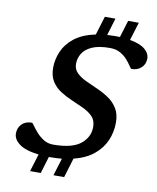

<svg xmlns="http://www.w3.org/2000/svg" viewBox="-98 -889 878 1072"><g transform="rotate(10 341.0 -353.5)"><path d="M248.5 -61Q359 -61 407.5 -103.5Q456 -146 450.5 -207.5Q448 -238.5 427 -258.5Q406 -278.5 374.5 -293.2Q343 -308 308.2 -322.8Q273.5 -337.5 242.8 -357.2Q212 -377 192.8 -407.2Q173.5 -437.5 173.5 -484Q173.5 -530.5 192.8 -576Q212 -621.5 256.2 -656.8Q300.5 -692 376 -708L408.5 -814H468.5L439 -716.5Q460 -718 483 -718Q497.5 -718 511 -717.5L540.5 -814H601L569.5 -711Q627 -701 654.8 -677.8Q682.5 -654.5 682.5 -625Q682.5 -593.5 660.8 -573.2Q639 -553 605.5 -553Q601.5 -553 592.5 -567.2Q583.5 -581.5 567.5 -600.2Q551.5 -619 527 -633.2Q502.5 -647.5 467 -647.5Q404 -647.5 366.5 -630.8Q329 -614 312.2 -586.8Q295.5 -559.5 295.5 -528Q295.5 -497.5 315.5 -477.5Q335.5 -457.5 367 -442.5Q398.5 -427.5 433.8 -412.2Q469 -397 500.5 -376Q532 -355 552 -323Q572 -291 572 -242.5Q572 -189 551.5 -141.2Q531 -93.5 487.2 -57.2Q443.5 -21 373.5 -3.5L340 107H279.5L310 8Q280 11 247 11Q242 11 236.5 11L207.5 107H147L177.5 7.5Q102 -1.5 67.2 -27.5Q32.5 -53.5 32.5 -86.5Q32.5 -118.5 53.2 -139.8Q74 -161 110 -161Q114 -161 124.2 -146Q134.5 -131 151.8 -111.2Q169 -91.5 193 -76.2Q217 -61 248.5 -61Z"/></g></svg>

Font: Newsreader 6pt Medium
Style: Italic
Weight: 500
Italic angle: -17°
Designer: Hugues Gentile
Foundry: Production Type
Version: Version 1.003; ttfautohint (v1.8.3)